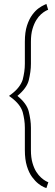

<svg xmlns="http://www.w3.org/2000/svg" viewBox="-20 -843 283 981"><path d="M138 -517V-630Q138 -668 146 -695Q154 -722 165.5 -740.5Q177 -759 189.5 -770Q202 -781 212 -786.5Q222 -792 226 -793L217 -823Q216 -822 204.5 -817Q193 -812 177 -800.5Q161 -789 145 -767.5Q129 -746 118 -712.5Q107 -679 107 -630V-517Q107 -496 104 -476Q101 -456 96 -436Q90 -417 75.5 -398Q61 -379 37 -361L26 -353L37 -345Q61 -327 75.5 -308.5Q90 -290 96 -270Q101 -251 104 -231Q107 -211 107 -190V-76Q107 -28 117.5 6Q128 40 144 61.5Q160 83 176 95.5Q192 108 204 113Q216 118 217 118L227 88Q223 87 213 81.5Q203 76 190 64.5Q177 53 165.5 35Q154 17 146 -10.5Q138 -38 138 -76V-190Q138 -211 135 -231.5Q132 -252 127 -273Q117 -314 69 -353Q93 -373 107.5 -393Q122 -413 127 -433Q132 -454 135 -475Q138 -496 138 -517Z"/></svg>

Font: Advent Pro ExtraLight
Style: Regular
Weight: 250
Version: Version 3.000